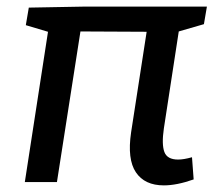

<svg xmlns="http://www.w3.org/2000/svg" viewBox="-20 -550 656 580"><path d="M55 0 125 -454 58 -474 67 -527 231 -530H605L596 -477L520 -455L475 -162Q468 -114 476.5 -91Q485 -68 518 -68Q535 -68 560 -75L565 -8Q514 10 475 10Q417 10 390.5 -29.5Q364 -69 376 -150L423 -454L223 -455L152 0Z"/></svg>

Font: Bitter Medium
Style: Italic
Weight: 500
Italic angle: -9°
Designer: Sol Matas, and Bitter project Authors
Foundry: Sol Matas
Version: Version 2.001